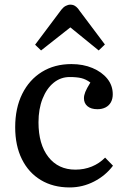

<svg xmlns="http://www.w3.org/2000/svg" viewBox="-20 -799 539 833"><path d="M282.2 14.2Q210.4 14.2 157.2 -17.8Q104 -49.8 75 -108.4Q45.9 -167 45.9 -247.1Q45.9 -330.1 76.4 -391.6Q106.9 -453.1 161.9 -487.1Q216.8 -521 290 -521Q340.8 -521 381.3 -503.9Q421.9 -486.8 445.6 -457.5Q469.2 -428.2 469.2 -390.1Q469.2 -370.1 461.2 -355.5Q453.1 -340.8 438 -333Q422.9 -325.2 402.8 -325.2Q375 -325.2 359.6 -338.1Q344.2 -351.1 344.2 -373Q344.2 -385.3 350.1 -400.1Q356 -415 372.1 -440.9Q353 -455.1 333 -460Q313 -464.8 282.2 -464.8Q243.2 -464.8 212.6 -439.9Q182.1 -415 164.6 -370.6Q147 -326.2 147 -268.1Q147 -172.9 189.9 -117.9Q232.9 -63 307.1 -63Q345.2 -63 378.2 -76.4Q411.1 -89.8 436 -115.2L470.2 -80.1Q438 -37.1 388.2 -11.5Q338.4 14.2 282.2 14.2ZM158.2 -580.1 132.3 -605 246.1 -756.8Q254.9 -768.1 265.1 -773.4Q275.4 -778.8 285.2 -778.8Q292 -778.8 298.1 -776.9Q304.2 -774.9 311.3 -769Q318.4 -763.2 326.2 -751L435.1 -606L408.2 -580.1L285.2 -680.2Z"/></svg>

Font: Literata
Style: Regular
Weight: 400
Designer: Latin by Veronika Burian and Jose Scaglione. Greek by Irene Vlachou. Cyrillic by Vera Evstafieva.
Foundry: TypeTogether
Version: Version 3.002